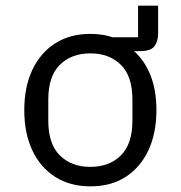

<svg xmlns="http://www.w3.org/2000/svg" viewBox="-20 -648 640 680"><path d="M300 12Q228 12 175.5 -21.5Q123 -55 94.5 -115.5Q66 -176 66 -258Q66 -340 94.5 -400.5Q123 -461 175.5 -494.5Q228 -528 300 -528Q343 -528 379 -516H469V-628H540V-528Q540 -503 527.5 -485Q515 -467 477 -467H455Q534 -394 534 -258Q534 -176 505.5 -115.5Q477 -55 425 -21.5Q373 12 300 12ZM300 -57Q367 -57 408 -97.5Q449 -138 449 -221V-295Q449 -378 408 -418.5Q367 -459 300 -459Q233 -459 192 -418.5Q151 -378 151 -295V-221Q151 -138 192 -97.5Q233 -57 300 -57Z"/></svg>

Font: Lilex Nerd Font
Style: Regular
Weight: 400
Designer: Mike Abbink, Paul van der Laan, Pieter van Rosmalen, Mikhael Khrustik
Foundry: Mikhael Khrustik
Version: Version 2.400; ttfautohint (v1.8.4.7-5d5b);Nerd Fonts 3.3.0